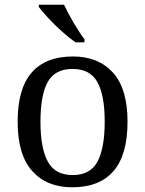

<svg xmlns="http://www.w3.org/2000/svg" viewBox="-20 -786 617 816"><path d="M287 10Q179 10 117 -59Q55 -128 55 -269Q55 -409 114.5 -477.5Q174 -546 290 -546Q398 -546 460 -477.5Q522 -409 522 -269Q522 -128 462.5 -59Q403 10 287 10ZM289 -42Q364 -42 394.5 -99.5Q425 -157 425 -269Q425 -381 394 -437Q363 -493 288 -493Q213 -493 182.5 -437Q152 -381 152 -269Q152 -157 183 -99.5Q214 -42 289 -42ZM301 -606Q275 -624 243 -652.5Q211 -681 184.5 -710Q158 -739 145 -756V-766H252Q268 -732 292.5 -690Q317 -648 339 -619V-606Z"/></svg>

Font: Noto Serif Makasar
Style: Regular
Weight: 400
Designer: Sérgio Martins
Version: Version 1.001; ttfautohint (v1.8.4.7-5d5b)